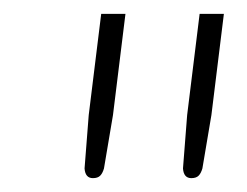

<svg xmlns="http://www.w3.org/2000/svg" viewBox="-20 -726 356 277"><path d="M126 -706H161L143 -560L130 -483Q128 -476 124.5 -472.5Q121 -469 114 -469Q103 -469 102 -483L108 -560ZM268 -706H303L285 -560L272 -483Q270 -476 266.5 -472.5Q263 -469 256 -469Q245 -469 244 -483L250 -560Z"/></svg>

Font: Aleo ExtraLight
Style: Italic
Weight: 250
Italic angle: -7°
Designer: Alessio Laiso
Foundry: Alessio Laiso
Version: Version 2.001;gftools[0.9.29]